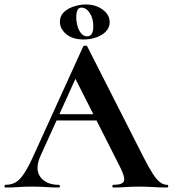

<svg xmlns="http://www.w3.org/2000/svg" viewBox="-28 -836 770 856"><path d="M218 -299 233 -327H439L446 -299ZM717 -12Q722 -12 722 -6Q722 0 717 0Q687 0 654.5 -2Q622 -4 592 -4Q558 -4 533 -2Q508 0 477 0Q473 0 473 -6Q473 -12 477 -12Q518 -12 524.5 -28.5Q531 -45 506 -94L303 -495L352 -581L153 -142Q126 -82 152 -47Q178 -12 234 -12Q239 -12 239 -6Q239 0 234 0Q204 0 179 -2Q154 -4 116 -4Q77 -4 53.5 -2Q30 0 -4 0Q-8 0 -8 -6Q-8 -12 -4 -12Q23 -12 42.5 -23.5Q62 -35 81.5 -65.5Q101 -96 126 -152L343 -629Q344 -632 352 -632.5Q360 -633 361 -629L611 -137Q635 -90 652.5 -62.5Q670 -35 685.5 -23.5Q701 -12 717 -12ZM346 -660Q295 -660 267 -684Q239 -708 239 -739Q239 -765 257 -782Q275 -799 302 -807.5Q329 -816 355 -816Q399 -816 430 -793Q461 -770 461 -737Q461 -713 444 -695.5Q427 -678 400.5 -669Q374 -660 346 -660ZM361 -674Q388 -674 388 -719Q388 -753 372.5 -777.5Q357 -802 335 -802Q312 -802 312 -759Q312 -739 317.5 -719.5Q323 -700 334 -687Q345 -674 361 -674Z"/></svg>

Font: Cormorant Light
Style: Bold
Weight: 700
Version: Version 4.000